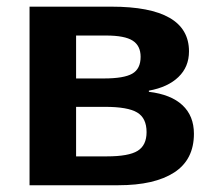

<svg xmlns="http://www.w3.org/2000/svg" viewBox="-20 -548 640 568"><path d="M309.6 -528.3Q539.1 -528.3 539.1 -396Q539.1 -350.1 507.8 -320.1Q476.6 -290 420.4 -279.8V-276.4Q485.8 -268.6 519.8 -236.8Q553.7 -205.1 553.7 -152.3Q553.7 -75.7 495.4 -37.8Q437 0 330.1 0H67.4V-528.3ZM205.1 -85.4H296.4Q360.8 -85.4 387.2 -101.8Q413.6 -118.2 413.6 -157.2Q413.6 -198.7 385.7 -215.3Q357.9 -231.9 291 -231.9H205.1ZM205.1 -442.9V-315.9H287.1Q346.7 -315.9 371.3 -330.1Q396 -344.2 396 -379.9Q396 -412.6 372.6 -427.7Q349.1 -442.9 293.5 -442.9Z"/></svg>

Font: Liberation Mono
Style: Bold
Weight: 700
Monospace: yes
Designer: Steve Matteson
Foundry: Ascender Corporation
Version: Version 2.1.5